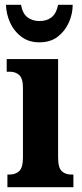

<svg xmlns="http://www.w3.org/2000/svg" viewBox="-20 -783 343 803"><path d="M11 0V-53H20Q45 -53 60.5 -67.5Q76 -82 76 -125V-415Q76 -455 60.5 -469Q45 -483 22 -483H8V-536H223V-125Q223 -82 238 -67.5Q253 -53 278 -53H287V0ZM145 -606Q100 -606 69 -629.5Q38 -653 22 -689Q6 -725 5 -763H68Q74 -727 94.5 -711Q115 -695 145 -695Q176 -695 196 -711Q216 -727 223 -763H284Q284 -725 268 -689Q252 -653 221.5 -629.5Q191 -606 145 -606Z"/></svg>

Font: Noto Serif ExtraCondensed ExtraBold
Style: Regular
Weight: 800
Width: 2
Designer: Monotype Design Team
Foundry: Monotype Imaging Inc.
Version: Version 2.013; ttfautohint (v1.8.4.7-5d5b)